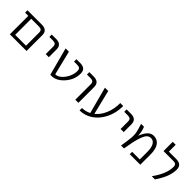

<svg xmlns="http://www.w3.org/2000/svg" viewBox="276 -1998 3386 3386"><g transform="rotate(45 1969.0 -304.5)"><path d="M468.8 -384.8Q468.8 -425.8 450.2 -442.9Q431.6 -460 387.7 -460H198.2V-59.6H468.8ZM198.2 0H125V-460H44.9V-519.5H403.3Q541 -519.5 541 -394.5V0Z M650.4 -460V-519.5H758.8Q896.5 -519.5 896.5 -394.5V-200.2H819.3V-384.8Q819.3 -425.8 800.3 -442.9Q781.2 -460 737.3 -460Z M1199.2 -67.4Q1245.1 -67.4 1297.9 -111.8Q1350.6 -156.2 1388.2 -231Q1425.8 -305.7 1425.8 -381.8Q1425.8 -424.8 1407.2 -442.4Q1388.7 -460 1343.8 -460H1265.6V-519.5H1361.3Q1499 -519.5 1499 -394.5Q1499 -242.2 1393.1 -121.1Q1287.1 0 1166 0H1133.8L996.1 -519.5H1078.1L1189.5 -67.4Z M1587.9 -460V-519.5H1696.3Q1834 -519.5 1834 -394.5V0H1756.8V-384.8Q1756.8 -425.8 1737.8 -442.9Q1718.8 -460 1674.8 -460Z M2170.9 -61.5Q2257.8 -130.9 2308.6 -249Q2359.4 -367.2 2359.4 -519.5H2433.6Q2433.6 -345.7 2364.3 -207Q2294.9 -68.4 2183.6 5.9Q2072.3 80.1 1943.4 80.1V19.5Q2032.2 19.5 2109.4 -21.5L1976.6 -519.5H2058.6Z M2517.6 -460V-519.5H2626Q2763.7 -519.5 2763.7 -394.5V-200.2H2686.5V-384.8Q2686.5 -425.8 2667.5 -442.9Q2648.4 -460 2604.5 -460Z M3115.2 0V-59.6H3305.7V-248Q3305.7 -355.5 3272.5 -411.1Q3239.3 -466.8 3180.7 -466.8Q3131.8 -466.8 3098.6 -430.7Q3065.4 -394.5 3033.2 -291.5Q3001 -188.5 2971.7 0H2898.4Q2925.8 -169.9 2930.2 -234.9Q2934.6 -299.8 2925.3 -351.6Q2916 -403.3 2877.9 -519.5H2951.2Q2988.3 -422.9 2989.3 -338.9L2991.2 -337.9Q3031.2 -438.5 3078.6 -484.4Q3126 -530.3 3188.5 -530.3Q3276.4 -530.3 3327.1 -461.4Q3377.9 -392.6 3377.9 -254.9V0Z M3754.9 -519.5Q3893.6 -519.5 3894.5 -394.5Q3894.5 -216.8 3743.2 0H3664.1Q3820.3 -214.8 3820.3 -387.7Q3820.3 -426.8 3801.8 -443.4Q3783.2 -460 3739.3 -460H3497.1V-690.4H3570.3V-519.5Z"/></g></svg>

Font: Gen Shin Gothic Normal
Style: Regular
Weight: 300
Designer: [Source Han Sans]
Ryoko NISHIZUKA  (kana & ideographs); Paul D. Hunt (Latin, Greek & Cyrillic); Wenlong ZHANG  (bopomofo
Version: Version 1.002.20150607